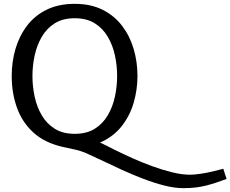

<svg xmlns="http://www.w3.org/2000/svg" viewBox="-20 -759 1200 1000"><path d="M1160 173Q1131 184 1105 192.5Q1079 201 1053.5 207.5Q1028 214 999 217.5Q970 221 935 221Q890 221 836.5 207.5Q783 194 727 172.5Q671 151 617 126.5Q563 102 516.5 79.5Q470 57 436 42Q406 28 372.5 20.5Q339 13 306 6Q211 -16 153 -69.5Q95 -123 68 -199Q41 -275 41 -363Q41 -438 61 -505.5Q81 -573 121.5 -626Q162 -679 224 -709Q286 -739 369 -739Q452 -739 513.5 -708.5Q575 -678 615.5 -625Q656 -572 676 -504.5Q696 -437 696 -363Q696 -293 676.5 -225Q657 -157 614 -102Q571 -47 500 -16Q504 -15 508 -13.5Q512 -12 515 -10Q539 2 579 22Q619 42 669 64.5Q719 87 772.5 106.5Q826 126 877 138.5Q928 151 970 151Q991 151 1022 146.5Q1053 142 1085.5 134.5Q1118 127 1143 120ZM369 -62Q431 -62 473 -88Q515 -114 541 -158Q567 -202 578.5 -255.5Q590 -309 590 -363Q590 -418 578.5 -471Q567 -524 541 -568Q515 -612 473 -638Q431 -664 369 -664Q307 -664 265 -637.5Q223 -611 197.5 -567Q172 -523 160.5 -470Q149 -417 149 -362Q149 -309 160.5 -255.5Q172 -202 197.5 -158.5Q223 -115 265 -88.5Q307 -62 369 -62Z"/></svg>

Font: Rosario Medium
Style: Regular
Weight: 500
Version: Version 1.201